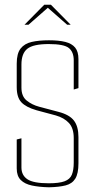

<svg xmlns="http://www.w3.org/2000/svg" viewBox="-20 -793 406 815"><path d="M188 2Q146 1 115.5 -5.5Q85 -12 68 -29Q51 -46 51 -78V-201L71 -206V-82Q71 -49 96.5 -32Q122 -15 187 -15Q231 -15 254 -23.5Q277 -32 285 -51.5Q293 -71 293 -103V-207Q293 -249 272.5 -271Q252 -293 217 -303L135 -325Q90 -338 70.5 -359Q51 -380 51 -423V-523Q51 -566 67.5 -587Q84 -608 114.5 -615Q145 -622 188 -622Q230 -622 257.5 -615Q285 -608 299 -591Q313 -574 313 -542V-419L293 -413V-537Q293 -572 272.5 -589Q252 -606 187 -606Q121 -606 96 -586Q71 -566 71 -519V-421Q71 -384 93.5 -366Q116 -348 146 -340L229 -318Q275 -306 294 -281Q313 -256 313 -211V-100Q313 -56 299.5 -34.5Q286 -13 258.5 -6Q231 1 188 2ZM84 -688 168 -773H196L280 -688H265L183 -760L101 -688Z"/></svg>

Font: Smooch Sans Thin
Style: Regular
Weight: 100
Designer: Robert E. Leuschke
Foundry: Robert E. Leuschke
Version: Version 1.010